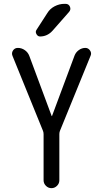

<svg xmlns="http://www.w3.org/2000/svg" viewBox="-20 -980 540 1000"><path d="M204.1 -297.9 44.9 -689.5Q39.1 -704.1 47.9 -717.3Q56.6 -730.5 73.2 -730.5Q92.8 -730.5 109.4 -718.8Q126 -707 132.8 -688.5L249 -376Q249 -375 250 -375Q251 -375 251 -376L368.2 -690.4Q375 -708 390.6 -719.2Q406.2 -730.5 424.8 -730.5Q439.5 -730.5 448.7 -717.3Q458 -704.1 452.1 -690.4L292 -297.9Q289.1 -290 289.1 -281.2V-41Q289.1 -24.4 276.9 -12.2Q264.6 0 248 0Q231.4 0 219.2 -12.2Q207 -24.4 207 -41V-281.2Q207 -290 204.1 -297.9ZM315.4 -960H321.3Q337.9 -960 344.2 -945.3Q350.6 -930.7 339.8 -918L253.9 -820.3Q226.6 -790 188.5 -790Q176.8 -790 169.9 -802.2Q163.1 -814.5 169.9 -824.2L226.6 -912.1Q240.2 -934.6 264.6 -947.3Q289.1 -960 315.4 -960Z"/></svg>

Font: Rounded Mgen+ 2m regular
Style: Regular
Weight: 400
Designer: [Source Han Sans]
Ryoko NISHIZUKA  (kana & ideographs); Paul D. Hunt (Latin, Greek & Cyrillic); Wenlong ZHANG  (bopomofo
Version: Version 1.059.20150602